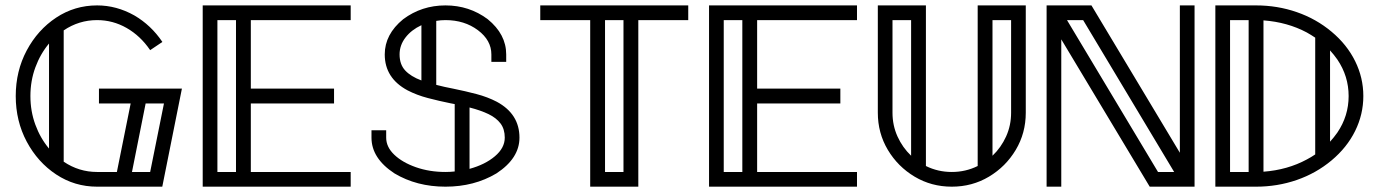

<svg xmlns="http://www.w3.org/2000/svg" viewBox="-20 -701 5179 721"><path d="M589.4 0H344.7Q260.3 0 190.9 -45.9Q121.6 -91.8 80.3 -169.2Q39.1 -246.6 39.1 -340.3Q39.1 -434.1 80.3 -511.5Q121.6 -588.9 190.9 -634.8Q260.3 -680.7 344.7 -680.7Q417.5 -680.7 484.4 -643.1Q547.4 -606.4 589.8 -543.5L543.9 -512.7Q507.3 -566.4 455.6 -595.9Q403.8 -625.5 344.7 -625.5Q276.4 -625.5 219.2 -586.9V-93.8Q276.4 -55.2 344.7 -55.2H418.9L470.7 -312.5H351.6V-368.2H663.1ZM164.1 -143.1V-537.6Q131.3 -498.5 112.8 -448Q94.2 -397.5 94.2 -340.3Q94.2 -283.2 112.8 -232.7Q131.3 -182.1 164.1 -143.1ZM543.9 -55.2 595.7 -312.5H526.9L475.6 -55.2Z M1296.9 0H741.2V-680.7H1296.9V-625.5H921.9V-368.2H1234.4V-312.5H921.9V-55.2H1296.9ZM866.2 -55.2V-625.5H796.4V-55.2Z M1652.8 0Q1544.9 0 1461.4 -49.8Q1375 -106.4 1375 -184.1V-211.9H1430.2V-184.1Q1430.2 -148.9 1460.7 -119.9Q1491.2 -90.8 1542 -73Q1592.8 -55.2 1652.8 -55.2Q1670.4 -55.2 1687.5 -57.1V-310.1L1672.4 -313Q1628.9 -321.8 1586.9 -332.8Q1544.9 -343.8 1510.3 -361.8Q1424.8 -407.7 1424.8 -496.6Q1424.8 -572.3 1494.1 -628.9Q1563.5 -680.7 1652.8 -680.7Q1742.2 -680.7 1811.5 -628.9Q1880.9 -572.3 1880.9 -496.6V-468.8H1825.2V-496.6Q1825.2 -549.8 1774.7 -587.6Q1724.1 -625.5 1652.8 -625.5Q1634.8 -625.5 1618.2 -622.6V-382.3Q1647.9 -374.5 1683.6 -367.7Q1727.1 -358.9 1769 -347.9Q1811 -336.9 1845.7 -318.8Q1930.7 -272.9 1930.7 -184.1Q1930.7 -106.4 1844.2 -49.8Q1760.7 0 1652.8 0ZM1562.5 -398.9V-606.4Q1524.9 -588.9 1502.7 -560.1Q1480.5 -531.2 1480.5 -496.6Q1480.5 -459 1501.7 -436.3Q1522.9 -413.6 1562.5 -398.9ZM1743.2 -66.9Q1801.8 -83 1838.6 -114.3Q1875.5 -145.5 1875.5 -184.1Q1875.5 -216.3 1859.6 -237.3Q1843.8 -258.3 1814.5 -272.5Q1785.2 -286.6 1743.2 -297.4Z M2377 0H2196.3V-625.5H2008.8V-680.7H2564.5V-625.5H2377ZM2321.3 -55.2V-625.5H2252V-55.2Z M3198.2 0H2642.6V-680.7H3198.2V-625.5H2823.2V-368.2H3135.7V-312.5H2823.2V-55.2H3198.2ZM2767.6 -55.2V-625.5H2697.8V-55.2Z M3401.4 -116.2V-625.5H3331.5V-277.8Q3331.5 -230 3350.3 -188.5Q3369.1 -147 3401.4 -116.2ZM3707 -116.2Q3739.3 -147 3758.1 -188.5Q3776.9 -230 3776.9 -277.8V-625.5H3707ZM3554.2 0Q3477.5 0 3414.6 -37.6Q3351.6 -75.2 3314 -138.2Q3276.4 -201.2 3276.4 -277.8V-680.7H3457V-77.6Q3502 -55.2 3554.2 -55.2Q3606.4 -55.2 3651.4 -77.6V-680.7H3832V-277.8Q3832 -201.2 3794.4 -138.2Q3756.8 -75.2 3693.8 -37.6Q3630.9 0 3554.2 0Z M4389.2 -55.2 4047.4 -625.5H3986.8L4328.6 -55.2ZM4465.8 0H4297.4L3965.3 -553.2V0H3910.2V-680.7H4078.6L4410.6 -127.4V-680.7H4465.8Z M4668.9 -55.2V-625.5H4599.1V-55.2ZM4974.6 -168.9Q4989.3 -185.1 5002 -203.1Q5044.4 -265.6 5044.4 -340.3Q5044.4 -415 5002 -477.5Q4989.3 -495.6 4974.6 -511.7ZM4918.9 -559.6Q4903.8 -569.8 4887.2 -579.1Q4814.9 -617.7 4724.6 -624.5V-56.2Q4814.9 -63 4887.2 -102.1Q4903.8 -110.8 4918.9 -121.1ZM4696.8 0H4543.9V-680.7H4696.8Q4776.9 -680.7 4849.6 -655.5Q4922.4 -630.4 4980.2 -582Q5038.1 -533.7 5068.8 -471.4Q5099.6 -409.2 5099.6 -340.3Q5099.6 -271.5 5068.8 -209.2Q5038.1 -147 4980.2 -98.6Q4922.4 -50.3 4849.6 -25.1Q4776.9 0 4696.8 0Z"/></svg>

Font: X Company
Style: Regular
Weight: 400
Designer: GGBotNet
Foundry: GGBotNet
Version: 0.90